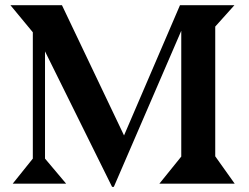

<svg xmlns="http://www.w3.org/2000/svg" viewBox="-20 -705 956 737"><path d="M152.8 -96.2 233.9 0H28.8L106 -96.2V-581.1L20 -685.1H217.8L456.1 -185.1L670.9 -685.1H879.9L806.2 -603V-105L880.9 0H591.8L675.8 -104V-586.9L417 12.2H410.2L152.8 -507.8Z"/></svg>

Font: Bluu Next
Style: Bold
Weight: 700
Designer: Jean-Baptiste Morizot, Igor Stepanchenko (Cyrillic)
Foundry: Igor Stepanchenko
Version: Version 1.005